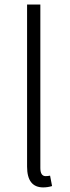

<svg xmlns="http://www.w3.org/2000/svg" viewBox="-20 -815 307 848"><path d="M170.9 12.7Q99.6 12.7 99.6 -79.1V-794.9H158.2V-73.2Q158.2 -37.1 181.6 -37.1Q190.4 -37.1 201.2 -39.1L210 6.8Q190.4 12.7 170.9 12.7Z"/></svg>

Font: Bpmf Zihi Sans Light
Style: Light
Weight: 300
Foundry: But Ko
Version: Version 1.320